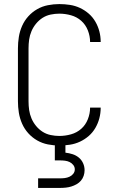

<svg xmlns="http://www.w3.org/2000/svg" viewBox="-20 -702 590 942"><path d="M271 12Q243 12 215 6.5Q187 1 162.5 -13Q138 -27 119 -48Q100 -69 88.5 -95Q77 -121 72.5 -149Q68 -177 68 -205V-465Q68 -493 72.5 -521Q77 -549 88.5 -575Q100 -601 119 -622Q138 -643 162.5 -657Q187 -671 215 -676.5Q243 -682 271 -682Q297 -682 323 -678Q349 -674 372.5 -663Q396 -652 415.5 -635Q435 -618 448 -595.5Q461 -573 467.5 -548Q474 -523 474 -497V-496H422Q422 -525 411 -553Q400 -581 378.5 -600Q357 -619 328.5 -627Q300 -635 271 -635Q250 -635 228.5 -630.5Q207 -626 189 -614.5Q171 -603 157 -586Q143 -569 134.5 -549Q126 -529 123 -508Q120 -487 120 -465V-205Q120 -183 123 -162Q126 -141 134.5 -121Q143 -101 157 -84Q171 -67 189 -55.5Q207 -44 228.5 -39.5Q250 -35 271 -35Q300 -35 328.5 -43Q357 -51 378.5 -70Q400 -89 411 -117Q422 -145 422 -174H474V-173Q474 -147 467.5 -122Q461 -97 448 -74.5Q435 -52 415.5 -35Q396 -18 372.5 -7Q349 4 323 8Q297 12 271 12ZM167 220V173H275Q287 173 298.5 171.5Q310 170 321 165Q332 160 339.5 150.5Q347 141 347 129Q347 117 339.5 107.5Q332 98 321.5 93Q311 88 299 86.5Q287 85 275 85H249V-35H301V47Q319 49 336 54.5Q353 60 366.5 71Q380 82 387.5 98.5Q395 115 395 133Q395 147 390.5 160.5Q386 174 377 184.5Q368 195 355.5 202Q343 209 330 213Q317 217 303 218.5Q289 220 275 220Z"/></svg>

Font: Lode Dark
Style: Regular
Weight: 400
Monospace: yes
Designer: Belleve Invis
Foundry: Belleve Invis
Version: Version 29.2.0; ttfautohint (v1.8.3)